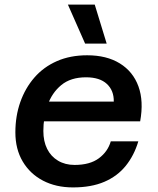

<svg xmlns="http://www.w3.org/2000/svg" viewBox="-20 -805 690 837"><path d="M298 12Q224 12 167.5 -17.5Q111 -47 79 -101Q47 -155 47 -228Q47 -299 68.5 -360Q90 -421 130 -467Q170 -513 228 -538.5Q286 -564 360 -564Q445 -564 502.5 -528.5Q560 -493 583.5 -428.5Q607 -364 591 -276H144L163 -362H476Q477 -410 446 -439Q415 -468 355 -468Q288 -468 247 -434Q206 -400 187.5 -346.5Q169 -293 169 -234Q169 -189 185.5 -156Q202 -123 233 -104.5Q264 -86 305 -86Q372 -86 411 -115Q450 -144 463 -189H583Q565 -128 528.5 -82.5Q492 -37 435 -12.5Q378 12 298 12ZM445 -615H351L276 -785H393Z"/></svg>

Font: Azeret Mono Thin Medium
Style: Italic
Weight: 500
Italic angle: -12°
Version: Version 1.002